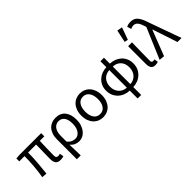

<svg xmlns="http://www.w3.org/2000/svg" viewBox="90 -1756 2921 2921"><g transform="rotate(-45 1551.0 -295.5)"><path d="M485 12Q427 12 403 -19Q379 -50 379 -110Q379 -129 379.5 -164.5Q380 -200 381 -243Q382 -286 383 -332Q384 -378 384 -418H212Q212 -315 203 -206.5Q194 -98 183 5L100 0Q117 -103 126 -211Q135 -319 135 -418H22V-481L92 -486H561V-418H464Q462 -377 460.5 -329.5Q459 -282 458 -237.5Q457 -193 456.5 -157.5Q456 -122 456 -104Q456 -78 467.5 -67Q479 -56 502 -56Q514 -56 541 -62L552 1Q539 6 522.5 9Q506 12 485 12Z M664 179V-248Q664 -311 681 -358Q698 -405 727 -436Q756 -467 795 -482.5Q834 -498 878 -498Q981 -498 1034.5 -432Q1088 -366 1088 -250Q1088 -188 1071 -139.5Q1054 -91 1026 -57Q998 -23 962 -5.5Q926 12 888 12Q849 12 812 -3Q775 -18 741 -57Q742 -24 743 4.5Q744 33 744.5 61Q745 89 746 118Q747 147 747 179ZM873 -57Q900 -57 923.5 -70.5Q947 -84 965 -108.5Q983 -133 993 -169Q1003 -205 1003 -250Q1003 -290 995.5 -323Q988 -356 972.5 -379.5Q957 -403 933 -416Q909 -429 875 -429Q848 -429 824 -417.5Q800 -406 782 -383.5Q764 -361 753.5 -327Q743 -293 743 -247V-123Q777 -82 809 -69.5Q841 -57 873 -57Z M1402 12Q1357 12 1316.5 -5Q1276 -22 1246 -54.5Q1216 -87 1198.5 -134Q1181 -181 1181 -242Q1181 -303 1198.5 -351Q1216 -399 1246 -431.5Q1276 -464 1316.5 -481Q1357 -498 1402 -498Q1448 -498 1488.5 -481Q1529 -464 1559 -431.5Q1589 -399 1606.5 -351Q1624 -303 1624 -242Q1624 -181 1606.5 -134Q1589 -87 1559 -54.5Q1529 -22 1488.5 -5Q1448 12 1402 12ZM1402 -56Q1467 -56 1503 -106.5Q1539 -157 1539 -242Q1539 -327 1503 -378.5Q1467 -430 1402 -430Q1337 -430 1301.5 -378.5Q1266 -327 1266 -242Q1266 -157 1301.5 -106.5Q1337 -56 1402 -56Z M1801 -244Q1801 -200 1814.5 -165.5Q1828 -131 1851 -107Q1874 -83 1905.5 -69Q1937 -55 1972 -54V-432Q1937 -430 1905.5 -417Q1874 -404 1851 -380Q1828 -356 1814.5 -321.5Q1801 -287 1801 -244ZM2219 -244Q2219 -331 2171.5 -380Q2124 -429 2048 -432V-54Q2084 -55 2115 -69Q2146 -83 2169 -107Q2192 -131 2205.5 -165.5Q2219 -200 2219 -244ZM1972 179V9Q1922 8 1876 -9.5Q1830 -27 1794.5 -59.5Q1759 -92 1737.5 -138Q1716 -184 1716 -244Q1716 -303 1737.5 -349Q1759 -395 1794.5 -427Q1830 -459 1876 -476Q1922 -493 1972 -495V-622H2048V-495Q2099 -493 2145 -476Q2191 -459 2226.5 -427Q2262 -395 2283 -349Q2304 -303 2304 -244Q2304 -184 2282.5 -138Q2261 -92 2225.5 -59.5Q2190 -27 2143.5 -9.5Q2097 8 2048 9V179Z M2525 12Q2474 12 2453 -17.5Q2432 -47 2432 -101V-486H2515Q2513 -387 2511 -285Q2509 -183 2509 -95Q2509 -56 2543 -56Q2555 -56 2573 -62L2584 0Q2573 5 2559 8.5Q2545 12 2525 12ZM2441 -569 2484 -770 2569 -755 2498 -558Z M2711 8 2624 0 2835 -497 2829 -518Q2809 -585 2782.5 -619.5Q2756 -654 2714 -654Q2694 -654 2679.5 -649Q2665 -644 2651 -638L2631 -706Q2648 -714 2669 -719Q2690 -724 2723 -724Q2795 -724 2837 -671.5Q2879 -619 2911 -514L3095 0H3008L2874 -403H2870Z"/></g></svg>

Font: Giro Regular
Style: Regular
Weight: 400
Designer: Paul D. Hunt
Foundry: Adobe Systems Incorporated
Version: Version 1.000;PS 1.0;hotconv 1.0.88;makeotf.lib2.5.647800